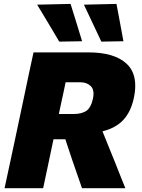

<svg xmlns="http://www.w3.org/2000/svg" viewBox="-20 -988 744 1008"><path d="M4 0Q16.5 -57 27.5 -109.5Q38.5 -161.5 53.5 -230.5L105 -473.5Q120 -544.5 131.5 -599.5Q143 -654 156 -713H444Q580 -713 644 -654Q690 -612 690 -537.5Q690 -508 682.5 -473Q667.5 -402 628 -359Q588.5 -316 518 -298.5L554 -209.5Q567.5 -176 583 -138Q598 -99.5 612.5 -63.5Q627 -27.5 638 0H410.5Q396.5 -40.5 384 -76.5Q371.5 -112.5 359 -148.5L323 -257H261L255.5 -231.5Q241 -162 229.8 -109.5Q218.5 -57 206.5 0ZM403.5 -556H324.5Q319 -529.5 313 -501.2Q307 -473 300 -441.5L289 -389.5H367Q407 -389.5 432 -405.2Q457 -421 468 -470Q471 -484.5 471 -496Q471 -521.5 457 -535.5Q436 -556 403.5 -556ZM291 -769.5Q263.5 -816.5 234.5 -864.8Q205.5 -913 175 -963.5L350.5 -967.5Q366 -918 381 -869.5Q395.5 -820.5 411 -771.5ZM512 -769.5Q490 -816.5 467 -865Q444 -913.5 420.5 -963.5L591.5 -967.5Q600.5 -918 610 -869Q619 -820 628 -771.5Z"/></svg>

Font: Heraclito ExtraBold
Style: Italic
Weight: 800
Italic angle: -12°
Designer: Kostas Bartsokas (font) & Cristiano Sobral (main changes)
Foundry: Kostas Bartsokas (font) & Cristiano Sobral (main changes)
Version: Version 1.00;July 8, 2020;FontCreator 13.0.0.2655 64-bit